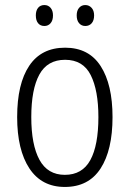

<svg xmlns="http://www.w3.org/2000/svg" viewBox="-20 -731 514 761"><path d="M426 -267Q426 -136 378.5 -63Q331 10 237 10Q145 10 96.5 -63.5Q48 -137 48 -267Q48 -399 96 -470.5Q144 -542 238 -542Q332 -542 379 -469Q426 -396 426 -267ZM104 -267Q104 -157 136.5 -97.5Q169 -38 237 -38Q306 -38 338 -96.5Q370 -155 370 -267Q370 -373 339.5 -433.5Q309 -494 238 -494Q168 -494 136 -435.5Q104 -377 104 -267ZM122 -670Q122 -689 131 -700Q140 -711 156 -711Q171 -711 180.5 -700Q190 -689 190 -670Q190 -650 180.5 -639Q171 -628 156 -628Q140 -628 131 -639Q122 -650 122 -670ZM284 -670Q284 -689 293.5 -700Q303 -711 318 -711Q333 -711 343 -700Q353 -689 353 -670Q353 -650 343.5 -639Q334 -628 318 -628Q303 -628 293.5 -639Q284 -650 284 -670Z"/></svg>

Font: Noto Sans Lao UI Cond Light
Style: Regular
Weight: 300
Width: 3
Designer: Monotype Design Team
Foundry: Monotype Imaging Inc.
Version: Version 2.000; ttfautohint (v1.8.4.7-5d5b)